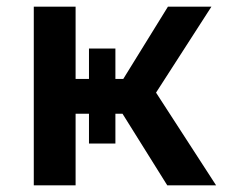

<svg xmlns="http://www.w3.org/2000/svg" viewBox="-20 -554 674 574"><path d="M480 0 320 -256 420 -318 626 0ZM81 0V-534H206V0ZM170 -214V-318H387V-214ZM431 -253 317 -267 482 -534H612ZM246 -125V-409H325V-125Z"/></svg>

Font: MOST Montserrat SemiBold
Style: Regular
Weight: 600
Designer: Julieta Ulanovsky
Foundry: Julieta Ulanovsky
Version: Version 8.000;March 11, 2024;FontCreator 15.0.0.2926 64-bit